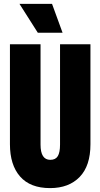

<svg xmlns="http://www.w3.org/2000/svg" viewBox="-20 -956 515 985"><path d="M174 -788 80 -936H247L301 -788ZM237 9Q135 9 83 -50.5Q31 -110 31 -216V-729H188V-214Q188 -136 238 -136Q265 -136 276.5 -155Q288 -174 288 -214V-729H444V-216Q444 -105 388.5 -48Q333 9 237 9Z"/></svg>

Font: Mona Sans Condensed ExtraBold
Style: Regular
Weight: 800
Width: 3
Designer: Deni Anggara
Foundry: GitHub
Version: Version 1.001;gftools[0.9.33]